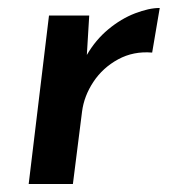

<svg xmlns="http://www.w3.org/2000/svg" viewBox="-20 -462 433 482"><path d="M204 -423 198 -324Q220 -362 252 -388.5Q284 -415 319 -428.5Q354 -442 381 -442L362 -330Q315 -334 276.5 -313Q238 -292 214.5 -256.5Q191 -221 186 -182L163 0H52L103 -423Z"/></svg>

Font: Josefin Sans Thin SemiBold
Style: Italic
Weight: 600
Italic angle: -7°
Version: Version 2.000